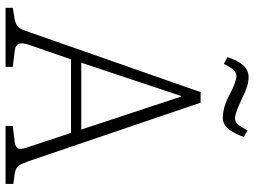

<svg xmlns="http://www.w3.org/2000/svg" viewBox="-132 -784 916 692"><g transform="rotate(90 326.0 -438.0)"><path d="M8 0V-26L50 -33Q68 -37 77 -45.5Q86 -54 96 -86L312 -703H350L561 -83Q570 -58 577 -47.5Q584 -37 606 -33L643 -28V0H434V-26L492 -33Q512 -36 515.5 -46.5Q519 -57 510 -82L459 -236H194L142 -86Q133 -61 138 -48Q143 -35 164 -33L221 -26V0ZM206 -273H447L328 -633H326ZM404 -783Q389 -783 370.5 -787.5Q352 -792 326 -805Q309 -814 295 -820Q281 -826 271 -829Q261 -832 254 -832Q241 -832 232 -822Q223 -812 210 -787L186 -800Q196 -830 207.5 -846.5Q219 -863 231.5 -869.5Q244 -876 257 -876Q274 -876 291.5 -870.5Q309 -865 340 -850Q370 -836 384.5 -831.5Q399 -827 406 -827Q417 -827 425.5 -834.5Q434 -842 450 -872L474 -859Q462 -828 451 -811.5Q440 -795 428.5 -789Q417 -783 404 -783Z"/></g></svg>

Font: Literata 18pt ExtraLight
Style: Regular
Weight: 250
Designer: Latin by Veronika Burian and Jose Scaglione. Greek by Irene Vlachou. Cyrillic by Vera Evstafieva.
Foundry: TypeTogether
Version: Version 3.103;gftools[0.9.29]